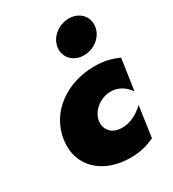

<svg xmlns="http://www.w3.org/2000/svg" viewBox="-181 -836 851 946"><g transform="rotate(-30 244.0 -363.5)"><path d="M241 -641C234 -584 277 -542 335 -542C392 -542 446 -582 453 -638C461 -695 417 -737 360 -737C303 -737 249 -697 241 -641ZM237 -230C247 -281 302 -322 357 -322C395 -323 435 -303 461 -264L487 -441C450 -457 411 -470 351 -470C195 -470 61 -378 40 -231C19 -85 130 10 281 10C342 10 382 -3 420 -21L445 -196C409 -161 363 -137 315 -139C262 -141 228 -176 237 -230Z"/></g></svg>

Font: Jost* Black
Style: Italic
Weight: 900
Italic angle: -10°
Version: Version 3.7